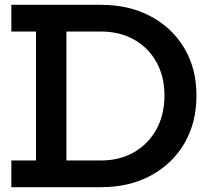

<svg xmlns="http://www.w3.org/2000/svg" viewBox="-20 -775 874 795"><path d="M337.5 0V-110.5H397.5Q476 -110.5 535.2 -144.8Q594.5 -179 627.8 -239.8Q661 -300.5 661 -380Q661 -458 627.8 -517.8Q594.5 -577.5 535.2 -611Q476 -644.5 397.5 -644.5H337.5V-755H398.5Q515.5 -755 604.8 -707Q694 -659 743.8 -574.5Q793.5 -490 793.5 -379.5Q793.5 -267.5 743.8 -182Q694 -96.5 604.8 -48.2Q515.5 0 398.5 0ZM27 0V-110.5H129V-644.5H27V-755H370.5V-644.5H255V-110.5H370.5V0Z"/></svg>

Font: Hepta Slab SemiBold
Style: Regular
Weight: 600
Designer: Michael LaGattuta
Foundry: Michael LaGattuta
Version: Version 1.102